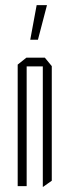

<svg xmlns="http://www.w3.org/2000/svg" viewBox="-20 -726 271 749"><path d="M49 0V-474L83 -501H84V0ZM147 3V-467H182V-21L148 3ZM84 -467V-501H155L182 -468V-467ZM98 -571 123 -706H163V-705L128 -571Z"/></svg>

Font: Foldit ExtraLight
Style: Regular
Weight: 250
Version: Version 1.003